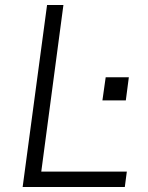

<svg xmlns="http://www.w3.org/2000/svg" viewBox="-20 -743 588 763"><path d="M167 -723 70 0H476L484 -61H144L232 -723ZM492 -436H400L387 -344H480Z"/></svg>

Font: United Sans ExtraLight
Style: Italic
Weight: 200
Italic angle: -8°
Designer: Pablo Impallari, Rodrigo Fuenzalida (Modified by Dan O. Williams)
Version: Version 1.000;PS 001.000;hotconv 1.0.88;makeotf.lib2.5.64775